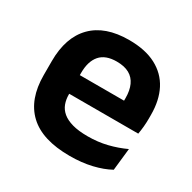

<svg xmlns="http://www.w3.org/2000/svg" viewBox="-122 -627 762 761"><g transform="rotate(30 259.5 -246.0)"><path d="M286.5 12Q160.5 12 99 -46Q37.5 -104 37.5 -214V-278Q37.5 -387 95 -445.5Q152.5 -504 262 -504Q336 -504 385.5 -478Q435 -452 459.8 -404.2Q484.5 -356.5 484.5 -290V-272.5Q484.5 -254.5 482.8 -235.8Q481 -217 478 -200.5H362Q363.5 -228 363.8 -252.8Q364 -277.5 364 -297.5Q364 -332 353 -356.2Q342 -380.5 319.5 -393Q297 -405.5 262 -405.5Q210.5 -405.5 186 -377Q161.5 -348.5 161.5 -296V-250.5L162 -236V-197.5Q162 -174.5 169.2 -155Q176.5 -135.5 193.5 -121.2Q210.5 -107 238.8 -99Q267 -91 309.5 -91Q355.5 -91 397.2 -101.2Q439 -111.5 476.5 -129L465.5 -28Q432 -9.5 386.8 1.2Q341.5 12 286.5 12ZM105.5 -200.5V-285.5H452V-200.5Z"/></g></svg>

Font: Anek Tamil SemiBold
Style: Regular
Weight: 600
Version: Version 1.003